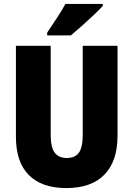

<svg xmlns="http://www.w3.org/2000/svg" viewBox="-20 -1040 679 977"><path d="M578 -348Q578 -220 511.5 -151.5Q445 -83 317 -83Q193 -83 127 -149Q61 -215 61 -344V-807H238V-354Q238 -290 258.5 -263Q279 -236 320 -236Q362 -236 381.5 -263Q401 -290 401 -355V-807H578ZM503 -1010Q487 -992 458.5 -965Q430 -938 398.5 -910Q367 -882 341 -860H220V-874Q244 -910 269.5 -948.5Q295 -987 313 -1020H503Z"/></svg>

Font: Noto Sans Kannada UI Condensed Black
Style: Regular
Weight: 900
Width: 3
Designer: Jelle Bosma - Monotype Design Team
Foundry: Monotype Imaging Inc.
Version: Version 2.005; ttfautohint (v1.8.4.7-5d5b)